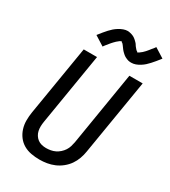

<svg xmlns="http://www.w3.org/2000/svg" viewBox="-233 -1091 1075 1213"><g transform="rotate(30 305.0 -484.5)"><path d="M255 8Q224 8 194 2.5Q164 -3 139 -17.5Q114 -32 96.5 -55Q79 -78 70 -106.5Q61 -135 61 -165.5Q61 -196 66 -227L150 -735H247L161 -214Q158 -196 157.5 -179Q157 -162 160.5 -146Q164 -130 172.5 -116.5Q181 -103 193.5 -93.5Q206 -84 222 -80Q238 -76 255 -76Q271 -76 288 -79Q305 -82 320.5 -89.5Q336 -97 349.5 -109Q363 -121 372.5 -135.5Q382 -150 387 -166.5Q392 -183 395 -199L483 -735H580L489 -185Q485 -159 475.5 -132.5Q466 -106 450 -83Q434 -60 411 -41.5Q388 -23 362 -12Q336 -1 309 3.5Q282 8 255 8ZM244 -810 174 -854Q188 -872 200 -886.5Q212 -901 223 -913Q234 -925 245.5 -935Q257 -945 271.5 -954Q286 -963 302 -969Q318 -975 334 -975Q339 -975 343.5 -974Q348 -973 353 -972Q358 -971 362.5 -969.5Q367 -968 372 -966Q377 -964 381 -961.5Q385 -959 388.5 -956.5Q392 -954 396 -950.5Q400 -947 403.5 -943.5Q407 -940 410.5 -936.5Q414 -933 416.5 -929.5Q419 -926 420.5 -923Q422 -920 426 -915Q430 -910 433.5 -906Q437 -902 440 -898.5Q443 -895 447.5 -893Q452 -891 451 -887L455 -889Q460 -891 463 -893Q466 -895 470 -898.5Q474 -902 476.5 -903.5Q479 -905 481 -907Q483 -909 485 -911Q487 -913 489.5 -915.5Q492 -918 494.5 -920.5Q497 -923 499.5 -926Q502 -929 504.5 -932Q507 -935 510 -938.5Q513 -942 515.5 -945.5Q518 -949 521 -952.5Q524 -956 527.5 -960Q531 -964 534 -968.5Q537 -973 540 -977L610 -933Q596 -915 584 -900.5Q572 -886 561 -874Q550 -862 539 -852Q528 -842 513 -832.5Q498 -823 482.5 -817.5Q467 -812 451 -812Q446 -812 441 -812.5Q436 -813 431 -814Q426 -815 421.5 -817Q417 -819 412 -821Q407 -823 403 -825.5Q399 -828 395.5 -830.5Q392 -833 388 -836.5Q384 -840 380.5 -843.5Q377 -847 373.5 -850.5Q370 -854 367.5 -857.5Q365 -861 363 -863.5Q361 -866 357.5 -871Q354 -876 350.5 -880.5Q347 -885 344 -888.5Q341 -892 336.5 -894Q332 -896 333 -900L329 -898Q324 -896 321 -894Q318 -892 314 -888.5Q310 -885 307.5 -883Q305 -881 303 -879.5Q301 -878 299 -875.5Q297 -873 294.5 -871Q292 -869 289.5 -866Q287 -863 284.5 -860.5Q282 -858 279.5 -855Q277 -852 274 -848.5Q271 -845 268.5 -841.5Q266 -838 263 -834.5Q260 -831 256.5 -827Q253 -823 250 -818.5Q247 -814 244 -810Z"/></g></svg>

Font: Iosevka Medium Extended
Style: Italic
Weight: 500
Width: 7
Italic angle: -9°
Monospace: yes
Designer: Belleve Invis
Foundry: Belleve Invis
Version: Version 32.5.0; ttfautohint (v1.8.4)